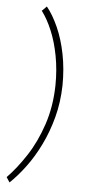

<svg xmlns="http://www.w3.org/2000/svg" viewBox="-61 -784 456 983"><g transform="rotate(5 167.0 -293.0)"><path d="M254 -354Q252 -267 231.5 -190Q211 -113 178.5 -46.5Q146 20 106.5 73Q67 126 27 164L10 138Q59 88 106.5 15.5Q154 -57 185 -150Q216 -243 218 -352Q219 -431 205.5 -502.5Q192 -574 168 -631Q144 -688 115 -726L139 -750Q171 -711 198 -650.5Q225 -590 240 -514.5Q255 -439 254 -354Z"/></g></svg>

Font: Josefin Sans ExtraLight
Style: Italic
Weight: 250
Italic angle: -7°
Designer: Santiago Orozco
Foundry: Typemade
Version: Version 2.000